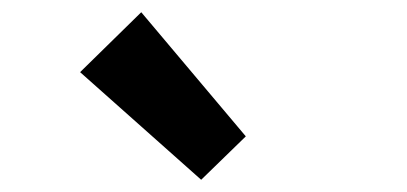

<svg xmlns="http://www.w3.org/2000/svg" viewBox="-20 -944 666 314"><path d="M309 -650 382 -721 211 -924 111 -826Z"/></svg>

Font: DAIFUKU Sans JP
Style: Bold
Weight: 700
Designer: Original font ‘Source Han Sans JP’ : Ryoko NISHIZUKA  (kana, bopomofo & ideographs); Paul D. Hunt (Latin, Greek & Cyrill
Foundry: Daifuku
Version: Version 1.001